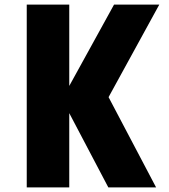

<svg xmlns="http://www.w3.org/2000/svg" viewBox="-20 -820 740 840"><path d="M454 0 283 -325V0H97V-800H283V-444L479 -800H677L455 -395L663 0Z"/></svg>

Font: Martian Mono ExtraBold
Style: Regular
Weight: 800
Monospace: yes
Designer: Roman Shamin
Foundry: Evil Martians
Version: Version 1.000; ttfautohint (v1.8.4.7-5d5b)